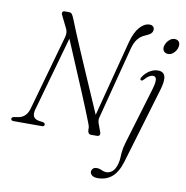

<svg xmlns="http://www.w3.org/2000/svg" viewBox="-103 -805 1112 1149"><g transform="rotate(10 452.5 -230.5)"><path d="M127 -90 264 -576.5 244 -569.5Q263 -524.5 285.8 -470.8Q308.5 -417 332.2 -360.8Q356 -304.5 378.8 -250.5Q401.5 -196.5 420.2 -150.5Q439 -104.5 451.5 -72Q457.5 -58 459.8 -49Q462 -40 461.5 -27Q461.5 -14.5 466.8 -7.2Q472 0 482.5 0H517.5Q529 0 533.5 -7Q538 -14 533 -26.5L516 -73Q511.5 -86.5 511.2 -95.2Q511 -104 514 -113.5L627.5 -551.5Q634 -576 644.2 -594Q654.5 -612 668.8 -624Q683 -636 701.5 -643Q722.5 -651.5 732.2 -661.2Q742 -671 742 -685Q742.5 -696 734.8 -703.2Q727 -710.5 713.5 -710.5Q682.5 -710.5 654.2 -679.2Q626 -648 609 -584.5L480 -88L501.5 -93.5Q488.5 -124 469.2 -168.2Q450 -212.5 427 -265.2Q404 -318 379.8 -374Q355.5 -430 332.2 -484.2Q309 -538.5 289.2 -586Q269.5 -633.5 255.5 -669Q248.5 -685 242.8 -692.5Q237 -700 225.5 -700H198.5Q191.5 -700 188 -696.5Q184.5 -693 184.2 -687.2Q184 -681.5 187.5 -675.5L223 -603.5Q229.5 -592.5 231 -578.2Q232.5 -564 227.5 -547L99 -90.5Q91.5 -64 75.5 -48.5Q59.5 -33 37.5 -29L12 -25Q-4 -22.5 -4.5 -11.5Q-4.5 -6 0 -3Q4.5 0 12.5 0H183.5Q190.5 0 194.5 -2.5Q198.5 -5 198.5 -11.5Q199 -16 195.5 -19.8Q192 -23.5 185.5 -24.5L158.5 -28.5Q135.5 -33 127.8 -48.2Q120 -63.5 127 -90ZM844.5 -338 706.5 125Q687 189.5 652 219Q617 248.5 566 248.5Q543.5 248.5 531.8 239.5Q520 230.5 520 217.5Q520 206.5 528 198.2Q536 190 551.5 190Q563 190 572 193.5Q581 197 590.5 200.8Q600 204.5 611.5 204.5Q629.5 204.5 646.5 191Q663.5 177.5 673.5 142Q676.5 131.5 677.8 120.8Q679 110 679.5 98.2Q680 86.5 681.2 73.2Q682.5 60 685.2 45.2Q688 30.5 693 13.5L795 -325.5Q809 -371 807 -391.5Q805 -412 787 -412Q776.5 -412 763.8 -404.8Q751 -397.5 736 -380Q731 -374.5 727.2 -373.2Q723.5 -372 720 -373Q716 -374.5 715.5 -379Q715 -383.5 718 -389.5Q727 -405.5 741.5 -419Q756 -432.5 774 -440.5Q792 -448.5 811 -448.5Q844.5 -448.5 853 -421.8Q861.5 -395 844.5 -338ZM852.5 -556.5Q835.5 -556.5 826.2 -567.5Q817 -578.5 819.5 -594.5Q821.5 -608 829.5 -621Q837.5 -634 849.8 -642.8Q862 -651.5 876 -651.5Q893.5 -651.5 902 -640.5Q910.5 -629.5 908 -613Q906.5 -599.5 898.5 -586.5Q890.5 -573.5 878.5 -565Q866.5 -556.5 852.5 -556.5Z"/></g></svg>

Font: Fraunces 72pt Soft Wonky ExtraLight
Style: Italic
Weight: 250
Italic angle: -16°
Version: Version 1.000;[b76b70a41]